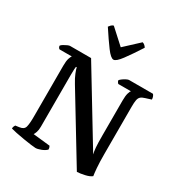

<svg xmlns="http://www.w3.org/2000/svg" viewBox="-217 -1123 1208 1279"><g transform="rotate(30 386.5 -483.5)"><path d="M241 0Q232 0 205.5 -3.5Q179 -7 145.5 -12.5Q112 -18 83 -24Q54 -30 41 -34Q41 -43 44 -50.5Q47 -58 50 -62L79 -66Q114 -70 121 -95.5Q128 -121 128 -175V-568Q128 -604 134.5 -624Q141 -644 147 -649H52Q48 -651 44 -657Q40 -663 40 -671Q45 -678 57.5 -685.5Q70 -693 82.5 -698.5Q95 -704 101 -704H263L596 -155Q591 -174 588.5 -204Q586 -234 586 -296V-564Q586 -600 592 -620.5Q598 -641 604 -645H506Q503 -648 499 -653.5Q495 -659 494 -667Q499 -674 511.5 -683Q524 -692 536.5 -698Q549 -704 555 -704H739Q744 -699 748 -689Q752 -679 752 -667L708 -653Q687 -647 676.5 -637.5Q666 -628 662.5 -609.5Q659 -591 659 -558V-195Q659 -131 662.5 -88.5Q666 -46 669 -30Q652 -16 618 -8.5Q584 -1 560 0L257 -499Q236 -533 224.5 -561.5Q213 -590 211 -603H205Q204 -599 203 -583.5Q202 -568 202 -540V-141Q202 -115 196 -98Q190 -81 185 -74L315 -60Q317 -57 319.5 -50.5Q322 -44 322 -34Q307 -19 282 -9.5Q257 0 241 0ZM397 -769Q376 -769 340 -817.5Q304 -866 255 -941Q259 -947 267 -955.5Q275 -964 286 -967L398 -865L508 -967Q519 -964 527 -956Q535 -948 538 -942Q489 -866 453 -817.5Q417 -769 397 -769Z"/></g></svg>

Font: Texturina 72pt SemiBold
Style: Regular
Weight: 600
Designer: Guillermo Torres Carreño
Foundry: Omnibus-Type
Version: Version 1.002; ttfautohint (v1.8.3)